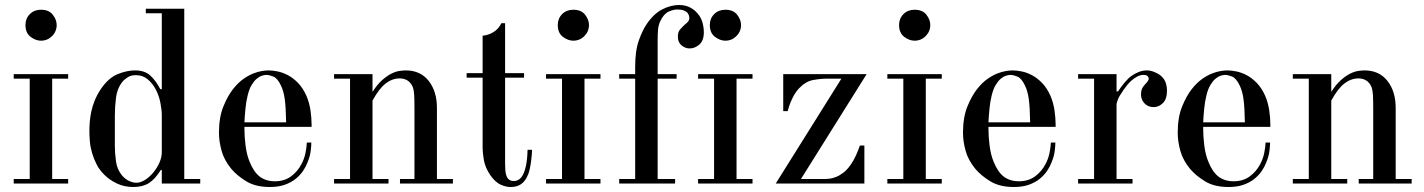

<svg xmlns="http://www.w3.org/2000/svg" viewBox="-20 -735 5704 769"><path d="M82 -635Q82 -661 99.5 -678.5Q117 -696 144 -696Q176 -696 191.5 -676Q207 -656 207 -635Q207 -609 188.5 -590.5Q170 -572 144 -572Q123 -572 102.5 -587.5Q82 -603 82 -635ZM35 -18H99V-420H35V-438H253V-420H189V-18H253V0H35Z M628 -125V-273Q628 -295 622.5 -323Q617 -351 604.5 -375.5Q592 -400 572 -417Q552 -434 524 -434Q505 -434 491.5 -425.5Q478 -417 469 -406Q449 -380 444.5 -343Q440 -306 440 -272V-255V-183V-151Q440 -122 444.5 -89Q449 -56 469 -32Q482 -17 497.5 -10Q513 -3 526 -3Q543 -3 561 -14.5Q579 -26 594 -44Q609 -62 618.5 -83.5Q628 -105 628 -125ZM718 -18H782V0H628V-54H624Q601 -17 576 -1.5Q551 14 514 14Q478 14 448.5 0Q419 -14 399 -34Q379 -53 367.5 -75.5Q356 -98 349 -121.5Q342 -145 340 -168Q338 -191 338 -211Q338 -227 339.5 -246.5Q341 -266 345.5 -287.5Q350 -309 359 -331.5Q368 -354 383 -377Q414 -423 451 -438Q488 -453 521 -453Q560 -453 582.5 -432Q605 -411 622 -378H628V-682H564V-700H718Z M1228 -227H959V-218Q959 -188 963.5 -152Q968 -116 979 -89Q996 -46 1020.5 -27.5Q1045 -9 1081 -9Q1119 -9 1145.5 -28.5Q1172 -48 1187 -77Q1198 -97 1203 -120Q1208 -143 1209 -164H1227Q1227 -153 1224.5 -131Q1222 -109 1211 -83Q1205 -67 1193.5 -50Q1182 -33 1164 -18.5Q1146 -4 1120.5 5Q1095 14 1061 14Q1004 14 967 -8.5Q930 -31 907 -58Q878 -93 867.5 -131Q857 -169 857 -203Q857 -266 875 -309.5Q893 -353 914 -379Q934 -404 954.5 -418.5Q975 -433 994 -440.5Q1013 -448 1029 -450.5Q1045 -453 1056 -453Q1071 -453 1091.5 -449Q1112 -445 1133 -434Q1154 -423 1173.5 -403Q1193 -383 1207 -352Q1219 -324 1223.5 -293Q1228 -262 1228 -236ZM959 -245H1126Q1125 -305 1120.5 -338Q1116 -371 1105 -393Q1091 -422 1074.5 -428.5Q1058 -435 1047 -435Q1039 -435 1028.5 -431.5Q1018 -428 1007.5 -419Q997 -410 987.5 -394Q978 -378 972 -353Q966 -330 963 -299Q960 -268 959 -245Z M1640 -18V-301Q1640 -334 1639 -353.5Q1638 -373 1633 -387Q1625 -405 1611.5 -413Q1598 -421 1581 -421Q1551 -421 1524.5 -400.5Q1498 -380 1472 -332V-18H1536V0H1318V-18H1382V-420H1318V-438H1472V-367Q1491 -397 1511 -414.5Q1531 -432 1548.5 -440.5Q1566 -449 1581 -451Q1596 -453 1605 -453Q1664 -453 1697 -411Q1730 -369 1730 -303V-18H1794V0H1582V-18Z M1913 -442V-592Q1936 -594 1956.5 -606.5Q1977 -619 1988 -642H2003V-442H2079V-424H2003V-99V-80Q2003 -65 2004 -52.5Q2005 -40 2008.5 -30.5Q2012 -21 2019 -15.5Q2026 -10 2039 -10Q2048 -10 2057.5 -15.5Q2067 -21 2074.5 -35Q2082 -49 2087 -73Q2092 -97 2093 -135H2111Q2111 -129 2110 -116Q2109 -103 2107 -88Q2105 -73 2101.5 -57Q2098 -41 2092 -29Q2083 -9 2067 2.5Q2051 14 2025 14Q2006 14 1985 4.5Q1964 -5 1944 -33Q1923 -64 1918 -94Q1913 -124 1913 -141V-424H1849V-442Z M2214 -635Q2214 -661 2231.5 -678.5Q2249 -696 2276 -696Q2308 -696 2323.5 -676Q2339 -656 2339 -635Q2339 -609 2320.5 -590.5Q2302 -572 2276 -572Q2255 -572 2234.5 -587.5Q2214 -603 2214 -635ZM2167 -18H2231V-420H2167V-438H2385V-420H2321V-18H2385V0H2167Z M2524 -420H2460V-438H2524V-467Q2524 -533 2539 -574Q2554 -615 2569 -637Q2598 -680 2632.5 -697.5Q2667 -715 2700 -715Q2745 -715 2774 -681Q2788 -665 2793.5 -645Q2799 -625 2799 -606Q2799 -572 2781 -556.5Q2763 -541 2742 -541Q2725 -541 2710 -553Q2695 -565 2695 -588Q2695 -607 2703.5 -616.5Q2712 -626 2717 -631Q2722 -636 2731.5 -644Q2741 -652 2741 -663Q2741 -666 2739.5 -672Q2738 -678 2733.5 -683.5Q2729 -689 2719 -693Q2709 -697 2693 -697Q2677 -697 2658 -688.5Q2639 -680 2625 -651Q2617 -635 2615.5 -615.5Q2614 -596 2614 -571V-511V-438H2690V-420H2614V-18H2684V0H2460V-18H2524Z M2823 -635Q2823 -661 2840.5 -678.5Q2858 -696 2885 -696Q2917 -696 2932.5 -676Q2948 -656 2948 -635Q2948 -609 2929.5 -590.5Q2911 -572 2885 -572Q2864 -572 2843.5 -587.5Q2823 -603 2823 -635ZM2776 -18H2840V-420H2776V-438H2994V-420H2930V-18H2994V0H2776Z M3350 -420H3295Q3266 -420 3236.5 -414.5Q3207 -409 3180 -381Q3165 -365 3153 -340Q3141 -315 3135 -290H3117V-438H3451L3188 -18H3286Q3293 -18 3304 -19.5Q3315 -21 3329 -26.5Q3343 -32 3358 -43.5Q3373 -55 3387 -75Q3398 -90 3408 -112Q3418 -134 3424 -152H3442V0H3087Z M3581 -635Q3581 -661 3598.5 -678.5Q3616 -696 3643 -696Q3675 -696 3690.5 -676Q3706 -656 3706 -635Q3706 -609 3687.5 -590.5Q3669 -572 3643 -572Q3622 -572 3601.5 -587.5Q3581 -603 3581 -635ZM3534 -18H3598V-420H3534V-438H3752V-420H3688V-18H3752V0H3534Z M4208 -227H3939V-218Q3939 -188 3943.5 -152Q3948 -116 3959 -89Q3976 -46 4000.5 -27.5Q4025 -9 4061 -9Q4099 -9 4125.5 -28.5Q4152 -48 4167 -77Q4178 -97 4183 -120Q4188 -143 4189 -164H4207Q4207 -153 4204.5 -131Q4202 -109 4191 -83Q4185 -67 4173.5 -50Q4162 -33 4144 -18.5Q4126 -4 4100.5 5Q4075 14 4041 14Q3984 14 3947 -8.5Q3910 -31 3887 -58Q3858 -93 3847.5 -131Q3837 -169 3837 -203Q3837 -266 3855 -309.5Q3873 -353 3894 -379Q3914 -404 3934.5 -418.5Q3955 -433 3974 -440.5Q3993 -448 4009 -450.5Q4025 -453 4036 -453Q4051 -453 4071.5 -449Q4092 -445 4113 -434Q4134 -423 4153.5 -403Q4173 -383 4187 -352Q4199 -324 4203.5 -293Q4208 -262 4208 -236ZM3939 -245H4106Q4105 -305 4100.5 -338Q4096 -371 4085 -393Q4071 -422 4054.5 -428.5Q4038 -435 4027 -435Q4019 -435 4008.5 -431.5Q3998 -428 3987.5 -419Q3977 -410 3967.5 -394Q3958 -378 3952 -353Q3946 -330 3943 -299Q3940 -268 3939 -245Z M4362 -18V-420H4298V-438H4452V-369H4458Q4469 -386 4484 -404Q4499 -422 4512 -431Q4524 -440 4540.5 -446.5Q4557 -453 4573 -453Q4587 -453 4602.5 -447Q4618 -441 4629 -432Q4644 -419 4649 -403.5Q4654 -388 4654 -372Q4654 -338 4637.5 -322Q4621 -306 4601 -306Q4578 -306 4564 -321Q4550 -336 4550 -356Q4550 -374 4556 -383.5Q4562 -393 4567 -398Q4581 -412 4581 -420Q4581 -425 4576.5 -430Q4572 -435 4560 -435Q4547 -435 4535 -428.5Q4523 -422 4512.5 -413Q4502 -404 4494 -393.5Q4486 -383 4480 -375Q4472 -363 4464.5 -351Q4457 -339 4452 -319V-18H4516V0H4298V-18Z M5068 -227H4799V-218Q4799 -188 4803.5 -152Q4808 -116 4819 -89Q4836 -46 4860.5 -27.5Q4885 -9 4921 -9Q4959 -9 4985.5 -28.5Q5012 -48 5027 -77Q5038 -97 5043 -120Q5048 -143 5049 -164H5067Q5067 -153 5064.5 -131Q5062 -109 5051 -83Q5045 -67 5033.5 -50Q5022 -33 5004 -18.5Q4986 -4 4960.5 5Q4935 14 4901 14Q4844 14 4807 -8.5Q4770 -31 4747 -58Q4718 -93 4707.5 -131Q4697 -169 4697 -203Q4697 -266 4715 -309.5Q4733 -353 4754 -379Q4774 -404 4794.5 -418.5Q4815 -433 4834 -440.5Q4853 -448 4869 -450.5Q4885 -453 4896 -453Q4911 -453 4931.5 -449Q4952 -445 4973 -434Q4994 -423 5013.5 -403Q5033 -383 5047 -352Q5059 -324 5063.5 -293Q5068 -262 5068 -236ZM4799 -245H4966Q4965 -305 4960.5 -338Q4956 -371 4945 -393Q4931 -422 4914.5 -428.5Q4898 -435 4887 -435Q4879 -435 4868.5 -431.5Q4858 -428 4847.5 -419Q4837 -410 4827.5 -394Q4818 -378 4812 -353Q4806 -330 4803 -299Q4800 -268 4799 -245Z M5480 -18V-301Q5480 -334 5479 -353.5Q5478 -373 5473 -387Q5465 -405 5451.5 -413Q5438 -421 5421 -421Q5391 -421 5364.5 -400.5Q5338 -380 5312 -332V-18H5376V0H5158V-18H5222V-420H5158V-438H5312V-367Q5331 -397 5351 -414.5Q5371 -432 5388.5 -440.5Q5406 -449 5421 -451Q5436 -453 5445 -453Q5504 -453 5537 -411Q5570 -369 5570 -303V-18H5634V0H5422V-18Z"/></svg>

Font: EIisabethische
Style: Book
Weight: 400
Designer: Salychow
Version: Version 1.3